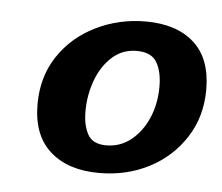

<svg xmlns="http://www.w3.org/2000/svg" viewBox="-35 -722 450 389"><g transform="rotate(5 190.5 -527.0)"><path d="M179 -370Q116 -370 79.5 -402.5Q43 -435 43 -498Q43 -554 71 -596Q99 -638 146 -661Q193 -684 247 -684Q310 -684 345.5 -652Q381 -620 381 -557Q381 -502 353.5 -459.5Q326 -417 280.5 -393.5Q235 -370 179 -370ZM189 -427Q217 -427 239 -444.5Q261 -462 273.5 -491Q286 -520 286 -555Q286 -585 275 -604Q264 -623 234 -623Q205 -623 184 -604Q163 -585 152 -555Q141 -525 141 -492Q141 -464 151 -445.5Q161 -427 189 -427Z"/></g></svg>

Font: Sansita Swashed Light SemiBold
Style: Regular
Weight: 600
Version: Version 1.003